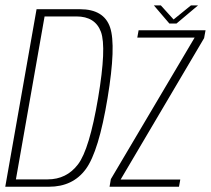

<svg xmlns="http://www.w3.org/2000/svg" viewBox="-38 -710 802 730"><path d="M-18 0 101 -675H266Q357 -675 380.5 -606Q404 -537 371 -337.5Q337.5 -134 288.2 -67Q239 0 148 0ZM22.5 -28H143Q215 -28 258.5 -85Q302 -142 335 -337.5Q367.5 -530 345.8 -588.8Q324 -647.5 252.5 -647.5H131.5ZM378.5 0 383.5 -29 702 -567H484L489 -595H743.5L738 -565L421 -28L420.5 -27.5H647.5L642.5 0ZM606 -620.5 547 -689.5H573.5L622 -636L688 -689.5H715L633 -620.5Z"/></svg>

Font: Anybody ExtraLight
Style: Italic
Weight: 200
Italic angle: -10°
Designer: Tyler Finck
Foundry: Etcetera Type Company
Version: Version 1.010; ttfautohint (v1.8.3) -l 8 -r 50 -G 200 -x 14 